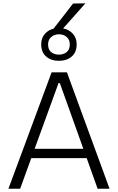

<svg xmlns="http://www.w3.org/2000/svg" viewBox="-20 -1156 722 1176"><path d="M31.5 0Q53 -57.5 76.5 -121Q100 -184.5 121.5 -242L212 -486.5Q236.5 -552 256.2 -605.5Q276 -659 296 -713H390Q410 -658 429.5 -605Q449 -552 473 -486L563 -240.5Q584.5 -181.5 607.5 -119.2Q630.5 -57 651 0H578Q561.5 -45.5 544.5 -93.5Q527.5 -141.5 511 -187.5H171.5Q154.5 -141 137.2 -93.2Q120 -45.5 103.5 0ZM199 -263.5Q196 -254.5 192 -244.5H490.5Q488 -252.5 485 -260L346.5 -647H338.5ZM340.5 -783.5Q293 -783.5 262.8 -809.8Q232.5 -836 232.5 -884Q232.5 -929 262.8 -956.5Q293 -984 341.5 -984Q389 -984 419.2 -956.2Q449.5 -928.5 449.5 -884Q449.5 -836 419.2 -809.8Q389 -783.5 340.5 -783.5ZM340.5 -821.5Q369.5 -821.5 388.5 -837Q407.5 -852.5 407.5 -884Q407.5 -912.5 388.8 -929.2Q370 -946 341.5 -946Q312.5 -946 293.5 -929.2Q274.5 -912.5 274.5 -884Q274.5 -852.5 293.2 -837Q312 -821.5 340.5 -821.5ZM288.5 -955.5Q324 -1000.5 358.5 -1045.2Q393 -1090 427.5 -1134.5L503 -1135.5Q462.5 -1089.5 423 -1045.2Q383.5 -1001 344 -956.5Z"/></svg>

Font: Commissioner Light
Style: Regular
Weight: 300
Designer: Kostas Bartsokas
Foundry: Kostas Bartsokas
Version: Version 1.000; ttfautohint (v1.8.3)